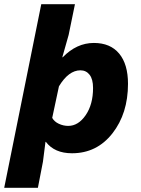

<svg xmlns="http://www.w3.org/2000/svg" viewBox="-48 -716 668 912"><path d="M-28 176 148 -696H308L278 -550L248 -444H250Q316 -512 398 -512Q476 -512 518 -461.5Q560 -411 560 -318Q560 -177 486 -82.5Q412 12 294 12Q211 12 170 -42H168L156 52L132 176ZM276 -118Q324 -118 359 -169Q394 -220 394 -298Q394 -340 377.5 -361Q361 -382 334 -382Q278 -382 232 -306L200 -156Q210 -138 231.5 -128Q253 -118 276 -118Z"/></svg>

Font: TypoPRO Source Code Pro
Style: Italic
Weight: 900
Italic angle: -11°
Monospace: yes
Designer: Paul D. Hunt, Teo Tuominen
Foundry: Adobe Systems Incorporated
Version: Version 1.030;PS 1.0;hotconv 1.0.84;makeotf.lib2.5.63406